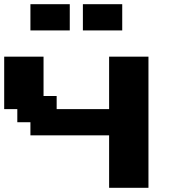

<svg xmlns="http://www.w3.org/2000/svg" viewBox="-20 -895 852 915"><path d="M500 0H687.5V-625H500V-375H250V-437.5H187.5V-625H0V-375H62.5V-312.5H125V-250H500ZM375 -750H562.5V-875H375ZM125 -750H312.5V-875H125Z"/></svg>

Font: Faithful 32x
Style: Semibold
Weight: 400
Foundry: Faithful Resource Pack
Version: Version 1.0; January 27, 2023